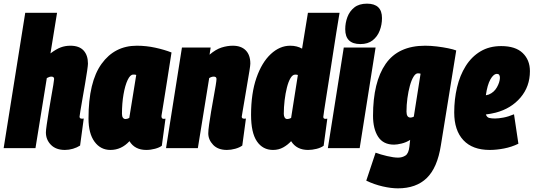

<svg xmlns="http://www.w3.org/2000/svg" viewBox="-41 -810 2918 1050"><path d="M394 -172Q394 -161 407 -161Q409 -161 412 -161Q415 -161 417 -162L397 -14Q380 -3 358 3.5Q336 10 314 10Q265 10 237.5 -18Q210 -46 210 -86Q210 -97 214.5 -128Q219 -159 225.5 -199.5Q232 -240 239 -279Q246 -318 250.5 -345.5Q255 -373 255 -378Q255 -391 240 -391Q229 -391 215 -383L153 0H-21L97 -740H271L235 -518Q267 -542 291.5 -551Q316 -560 344 -560Q392 -560 416 -534Q440 -508 440 -462Q440 -453 435.5 -422Q431 -391 424 -350.5Q417 -310 410 -270Q403 -230 398.5 -202.5Q394 -175 394 -172Z M759 10Q696 10 667 -38Q623 10 563 10Q509 10 476 -35Q443 -80 443 -162Q443 -362 514.5 -461Q586 -560 707 -560Q759 -560 809 -549Q859 -538 897 -523Q882 -426 872 -363Q862 -300 856 -262.5Q850 -225 847 -207Q844 -189 843 -182.5Q842 -176 842 -175Q842 -160 854 -160Q856 -160 859 -160.5Q862 -161 864 -161L844 -13Q831 -3 807 3.5Q783 10 759 10ZM666 -165 704 -400Q699 -402 695 -402Q691 -402 687 -402Q671 -402 657 -372.5Q643 -343 634.5 -294Q626 -245 626 -188Q626 -173 631.5 -166Q637 -159 645 -159Q655 -159 666 -165Z M954 -550H1111L1105 -511Q1139 -540 1170.5 -550Q1202 -560 1232 -560Q1278 -560 1303 -534.5Q1328 -509 1328 -462Q1328 -453 1323 -422Q1318 -391 1311 -350.5Q1304 -310 1297.5 -270Q1291 -230 1286 -202.5Q1281 -175 1281 -172Q1281 -161 1294 -161Q1296 -161 1299 -161Q1302 -161 1304 -162L1284 -14Q1269 -3 1245.5 3.5Q1222 10 1200 10Q1151 10 1124.5 -18Q1098 -46 1098 -81Q1098 -97 1102.5 -129Q1107 -161 1113.5 -200Q1120 -239 1127 -276.5Q1134 -314 1138.5 -342Q1143 -370 1143 -378Q1143 -391 1128 -391Q1116 -391 1103 -383L1041 0H867Z M1644 10Q1581 10 1551 -38Q1533 -18 1508 -4Q1483 10 1452 10Q1396 10 1364 -37Q1332 -84 1332 -182Q1332 -300 1361.5 -384.5Q1391 -469 1440 -514.5Q1489 -560 1546 -560Q1583 -560 1611 -544L1643 -740H1816Q1816 -740 1811 -710Q1806 -680 1798 -630.5Q1790 -581 1781 -521.5Q1772 -462 1762.5 -402Q1753 -342 1745 -291Q1737 -240 1732 -207.5Q1727 -175 1727 -171Q1727 -160 1739 -160Q1740 -160 1743 -160.5Q1746 -161 1749 -161L1729 -13Q1714 -2 1690 4Q1666 10 1644 10ZM1530 -159Q1540 -159 1551 -165L1588 -400Q1582 -402 1573 -402Q1559 -402 1547.5 -382.5Q1536 -363 1528 -331Q1520 -299 1515.5 -261.5Q1511 -224 1511 -187Q1511 -175 1516 -167Q1521 -159 1530 -159Z M1966 -790Q2048 -790 2048 -711Q2048 -675 2035.5 -642.5Q2023 -610 1997 -589.5Q1971 -569 1930 -569Q1847 -569 1847 -650Q1847 -685 1859 -717Q1871 -749 1897 -769.5Q1923 -790 1966 -790ZM1752 0 1839 -550H2013L1926 0Z M1962 178 2013 25Q2040 35 2076 43.5Q2112 52 2136 52Q2159 52 2176.5 40.5Q2194 29 2198 -9L2202 -45Q2180 -31 2155 -25Q2130 -19 2114 -19Q2055 -19 2027 -62Q1999 -105 1999 -177Q1999 -361 2068 -460.5Q2137 -560 2284 -560Q2314 -560 2347.5 -556Q2381 -552 2410 -546Q2439 -540 2454 -534L2370 -15Q2351 107 2293 163.5Q2235 220 2135 220Q2098 220 2052 209.5Q2006 199 1962 178ZM2259 -407Q2253 -409 2244 -409Q2232 -409 2220.5 -390.5Q2209 -372 2200.5 -341Q2192 -310 2187 -273Q2182 -236 2182 -200Q2182 -167 2204 -167Q2212 -167 2222 -172Z M2794 -24Q2757 -6 2715.5 2Q2674 10 2637 10Q2543 10 2493 -43.5Q2443 -97 2443 -195Q2443 -267 2458.5 -332.5Q2474 -398 2506 -449Q2538 -500 2586.5 -529Q2635 -558 2700 -558Q2778 -558 2817.5 -520Q2857 -482 2857 -421Q2857 -337 2805.5 -276.5Q2754 -216 2670 -194Q2642 -187 2616 -184Q2622 -168 2634.5 -165Q2647 -162 2666 -162Q2685 -162 2712 -167Q2739 -172 2770 -185ZM2677 -406Q2658 -406 2641 -376Q2624 -346 2616 -289Q2626 -291 2632 -293Q2661 -305 2676.5 -332.5Q2692 -360 2693 -384Q2693 -406 2677 -406Z"/></svg>

Font: Georama Condensed Black
Style: Italic
Weight: 900
Width: 3
Italic angle: -9°
Designer: Jean-Baptiste Levee
Foundry: Production Type
Version: Version 1.000